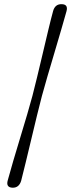

<svg xmlns="http://www.w3.org/2000/svg" viewBox="-20 -769 340 918"><path d="M135 -310.5Q144.5 -346.5 157.2 -399.5Q170 -452.5 183.8 -511Q197.5 -569.5 210.5 -623.8Q223.5 -678 234 -716.5Q243.5 -750 275 -749Q307 -748.5 298 -715.5Q288.5 -681 273 -628Q257.5 -575 240 -516Q222.5 -457 206.5 -402.5Q190.5 -348 180.5 -310.5Q170.5 -273 157.2 -218.2Q144 -163.5 129.8 -104.2Q115.5 -45 102.8 8.2Q90 61.5 81 96Q70.5 129.5 39.5 128.5Q7.5 127 17 93.5Q27.5 55 43.2 1Q59 -53 76.8 -111.2Q94.5 -169.5 110 -222Q125.5 -274.5 135 -310.5Z"/></svg>

Font: Fraunces 72pt S000 Black
Style: Italic
Weight: 900
Italic angle: -16°
Version: Version 1.000; ttfautohint (v1.8.3)